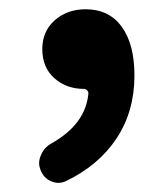

<svg xmlns="http://www.w3.org/2000/svg" viewBox="-20 -196 364 419"><path d="M124 199.2Q115.2 203.1 107.4 203.1Q99.6 203.1 90.8 199.2Q75.2 192.4 68.4 174.8Q65.4 167 65.4 160.2Q65.4 151.4 69.3 142.6Q76.2 126 91.8 117.2Q167 75.2 172.9 7.8Q172.9 3.9 169.9 1Q167 -2 163.1 -2Q125 -2 98.6 -25.4Q72.3 -48.8 72.3 -88.9Q72.3 -127.9 99.6 -151.9Q127 -175.8 167 -175.8Q217.8 -175.8 245.6 -137.7Q273.4 -99.6 273.4 -31.2Q273.4 46.9 234.4 106Q195.3 165 124 199.2Z"/></svg>

Font: Nico Moji
Style: Regular
Weight: 400
Version: Version 1.02